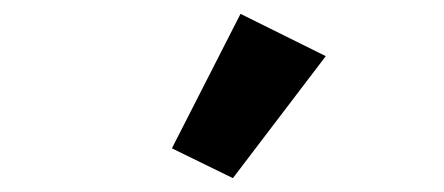

<svg xmlns="http://www.w3.org/2000/svg" viewBox="-20 -836 640 277"><path d="M316 -579 228 -622 327 -816 450 -755Z"/></svg>

Font: IBMPlexSans-Bold
Style: Bold
Weight: 700
Designer: Mike Abbink, Paul van der Laan, Pieter van Rosmalen
Foundry: Bold Monday
Version: Version 3.1